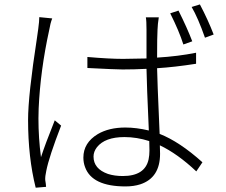

<svg xmlns="http://www.w3.org/2000/svg" viewBox="-20 -830 1040 885"><path d="M866.2 -639.6 825.2 -625Q805.7 -686.5 764.6 -768.6L802.7 -781.2Q842.8 -701.2 866.2 -639.6ZM161.1 -751 220.7 -745.1Q211.9 -722.7 207 -692.4Q166 -505.9 158.2 -330.1Q157.2 -304.7 157.2 -284.2Q157.2 -193.4 168.9 -105.5Q187.5 -163.1 232.4 -275.4L261.7 -251Q206.1 -107.4 193.4 -43Q187.5 -16.6 188.5 0Q189.5 3.9 190.9 15.6Q192.4 27.3 192.4 31.2L144.5 35.2Q109.4 -104.5 109.4 -277.3Q109.4 -389.6 150.4 -655.3Q154.3 -681.6 156.2 -696.3Q161.1 -732.4 161.1 -751ZM668.9 -136.7Q668.9 -163.1 668 -179.7Q610.4 -198.2 553.7 -198.2Q463.9 -198.2 426.8 -151.4Q411.1 -130.9 411.1 -108.4Q411.1 -51.8 477.5 -28.3Q507.8 -18.6 545.9 -18.6Q648.4 -18.6 665 -95.7Q668.9 -114.3 668.9 -136.7ZM883.8 -586.9V-536.1Q784.2 -520.5 704.1 -515.6Q704.1 -481.4 715.8 -212.9Q807.6 -176.8 913.1 -82L884.8 -40Q798.8 -121.1 716.8 -160.2Q717.8 -145.5 717.8 -121.1Q717.8 -10.7 627 19.5Q596.7 29.3 558.6 29.3Q404.3 29.3 372.1 -59.6Q364.3 -80.1 364.3 -103.5Q364.3 -171.9 430.7 -211.9Q482.4 -242.2 557.6 -242.2Q608.4 -242.2 666 -228.5Q656.2 -445.3 655.3 -512.7Q598.6 -509.8 544.9 -509.8Q515.6 -509.8 382.8 -516.6V-567.4Q483.4 -558.6 546.9 -558.6Q584 -558.6 655.3 -560.5V-692.4Q655.3 -734.4 652.3 -750H711.9Q707 -719.7 706.1 -693.4Q704.1 -661.1 704.1 -564.5Q800.8 -570.3 883.8 -586.9ZM863.3 -797.9 901.4 -809.6Q939.5 -737.3 964.8 -670.9L924.8 -656.2Q892.6 -748 863.3 -797.9Z"/></svg>

Font: Taipei Sans TC Beta Light
Style: Regular
Weight: 300
Designer: JT Foundry
Foundry: JT Foundry
Version: Version 1.000